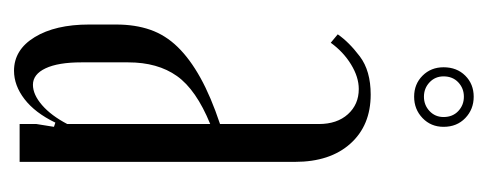

<svg xmlns="http://www.w3.org/2000/svg" viewBox="-231 -457 696 274"><g transform="rotate(90 117.0 -320.0)"><path d="M15 -138Q15 -165 22.5 -186.5Q30 -208 47 -225.5Q64 -243 91 -258Q118 -273 157 -286V-427Q157 -453 143 -468.5Q129 -484 107 -484Q90 -484 72 -473Q54 -462 41 -444L29 -454Q40 -470 60.5 -485.5Q81 -501 115 -501Q159 -501 185 -472Q211 -443 211 -393V0H157V-24L161 -49L155 -51Q141 -22 121.5 -7Q102 8 81 8Q51 8 33 -21.5Q15 -51 15 -99ZM101 -19Q115 -19 130 -32Q145 -45 157 -68V-272Q108 -252 88.5 -224.5Q69 -197 69 -155V-88Q69 -55 77.5 -37Q86 -19 101 -19ZM76 -605Q76 -624 88 -636Q100 -648 118 -648Q136 -648 148.5 -636Q161 -624 161 -605Q161 -587 148.5 -575Q136 -563 118 -563Q100 -563 88 -575Q76 -587 76 -605ZM89 -605Q89 -593 97.5 -585Q106 -577 118 -577Q130 -577 138.5 -585Q147 -593 147 -605Q147 -618 138.5 -626Q130 -634 118 -634Q106 -634 97.5 -626Q89 -618 89 -605Z"/></g></svg>

Font: Moniqa Cond Heading
Style: Regular
Weight: 400
Width: 3
Designer: Rajesh Rajput
Foundry: Rajesh Rajput
Version: Version 1.000